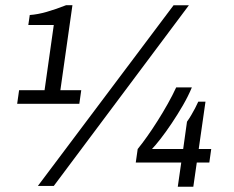

<svg xmlns="http://www.w3.org/2000/svg" viewBox="-20 -706 888 729"><path d="M45.2 -312 52.5 -363.5H149.2L184.2 -611H87.5L93 -649Q122.8 -651 157.6 -661Q192.5 -671 230.8 -686.2H255L209.2 -363.5H288.5L281.2 -312ZM123.8 0 639 -686H697.2L184.2 0ZM655 3 668.2 -89H495.5L502.8 -140.2Q520 -161.2 539.5 -188.9Q559 -216.5 578.9 -248Q598.8 -279.5 617 -311.9Q635.2 -344.2 649 -374.2H708.5Q695 -341.5 674.6 -306.2Q654.2 -271 632 -237.9Q609.8 -204.8 589.8 -179.1Q569.8 -153.5 557 -140.2H675.5L690 -244Q698.8 -256.2 706.2 -269Q713.8 -281.8 720.5 -294.6Q727.2 -307.5 732.8 -320H760.2L734.5 -140.2H782L774.8 -89H727.2L714 3Z"/></svg>

Font: Chivo Medium
Style: Italic
Weight: 500
Italic angle: -8.05°
Designer: Hector Gatti
Foundry: Omnibus-Type
Version: Version 2.002